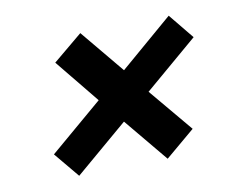

<svg xmlns="http://www.w3.org/2000/svg" viewBox="-53 -558 677 535"><g transform="rotate(-10 285.5 -290.0)"><path d="M131 -92 72 -163 221 -290 120 -414 203 -483 305 -360 454 -488 512 -417 362 -289 465 -166 382 -96 280 -219Z"/></g></svg>

Font: DM Sans 18pt SemiBold
Style: Italic
Weight: 600
Italic angle: -10°
Designer: Colophon Foundry, Jonny Pinhorn
Foundry: Colophon Foundry
Version: Version 4.004;gftools[0.9.30]